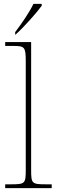

<svg xmlns="http://www.w3.org/2000/svg" viewBox="-20 -979 296 999"><path d="M59 -812V-799H61C102 -835 172 -914 197 -949V-959H154C133 -914 88 -850 59 -812ZM7 0H249V-20H219C146 -20 142 -24 142 -94V-760H7V-740H47C107 -740 114 -736 114 -662V-94C114 -24 110 -20 37 -20H7Z"/></svg>

Font: Noto Serif Sinhala Thin
Style: Regular
Weight: 100
Designer: Jelle Bosma - Monotype Design Team
Foundry: Monotype Imaging Inc.
Version: Version 2.007